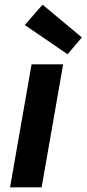

<svg xmlns="http://www.w3.org/2000/svg" viewBox="-20 -801 370 821"><path d="M23 0 115 -526H250L158 0ZM269 -569 86 -694 162 -781 330 -641Z"/></svg>

Font: DM Sans 9pt
Style: Bold Italic
Weight: 700
Italic angle: -10°
Version: Version 4.004;gftools[0.9.30]